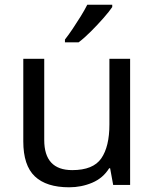

<svg xmlns="http://www.w3.org/2000/svg" viewBox="-20 -786 658 816"><path d="M533 -536V0H461L448 -71H444Q418 -29 372 -9.5Q326 10 274 10Q177 10 128 -36.5Q79 -83 79 -185V-536H168V-191Q168 -63 287 -63Q376 -63 410.5 -113Q445 -163 445 -257V-536ZM457 -756Q445 -738 420 -709.5Q395 -681 366.5 -652.5Q338 -624 314 -606H256V-618Q271 -637 288.5 -663Q306 -689 323 -716.5Q340 -744 351 -766H457Z"/></svg>

Font: Noto Sans Mongolian
Style: Regular
Weight: 400
Designer: Monotype Design Team
Foundry: Monotype Imaging Inc.
Version: Version 3.001; ttfautohint (v1.8.4.7-5d5b)